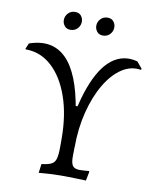

<svg xmlns="http://www.w3.org/2000/svg" viewBox="-120 -892 774 967"><g transform="rotate(10 267.5 -409.0)"><path d="M301 -153 275 -336Q289 -403 308.5 -456Q328 -509 352 -547Q376 -585 405 -607.5Q434 -630 467 -636.5Q500 -643 537 -633L564 -601L563 -594Q511 -603 464 -572Q417 -541 380.5 -479.5Q344 -418 322.5 -334Q301 -250 301 -153ZM145 6 151 -40Q185 -44 201.5 -52.5Q218 -61 223.5 -81.5Q229 -102 229 -142V-358H304L300 -112Q299 -73 309 -58.5Q319 -44 345 -44Q355 -44 369.5 -45Q384 -46 393 -47L395 -43L386 3Q368 2 344.5 1.5Q321 1 298 0.5Q275 0 259 0Q236 0 215 1Q194 2 176 3.5Q158 5 145 6ZM229 -181Q229 -304 196.5 -397Q164 -490 106.5 -542.5Q49 -595 -27 -595L-29 -598L-17 -627Q41 -647 88 -638.5Q135 -630 171.5 -593.5Q208 -557 233.5 -493Q259 -429 274 -337ZM343 -731Q323 -731 312.5 -744.5Q302 -758 302 -774Q302 -794 316 -809Q330 -824 352 -824Q372 -824 382.5 -811Q393 -798 393 -781Q393 -761 379 -746Q365 -731 343 -731ZM177 -731Q157 -731 146.5 -744.5Q136 -758 136 -774Q136 -794 150 -809Q164 -824 186 -824Q206 -824 216.5 -811Q227 -798 227 -781Q227 -761 213 -746Q199 -731 177 -731Z"/></g></svg>

Font: Alegreya
Style: Regular
Weight: 400
Designer: Juan Pablo del Peral
Foundry: Huerta Tipografica
Version: Version 2.009